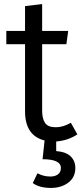

<svg xmlns="http://www.w3.org/2000/svg" viewBox="-20 -683 400 943"><path d="M256 59Q305 63 327.5 85.5Q350 108 350 142Q350 188 315.5 214Q281 240 230 240Q173 240 141 216L164 168Q193 184 228 184Q250 184 264.5 173.5Q279 163 279 142Q279 99 189 99L199 7Q103 -17 103 -136V-466H11V-531H103V-653L187 -663V-531H315L306 -466H187V-140Q187 -100 201.5 -79Q216 -58 254 -58Q290 -58 328 -80L360 -23Q315 7 256 12Z"/></svg>

Font: Sedus Text
Style: Regular
Weight: 400
Designer: TypeMates
Foundry: TypeMates, Runge Thomsen GbR
Version: Version 4.202;PS 004.202;hotconv 1.0.88;makeotf.lib2.5.64775